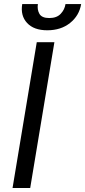

<svg xmlns="http://www.w3.org/2000/svg" viewBox="-20 -938 425 958"><path d="M251.4 -727.3 130.7 0H42.6L163.4 -727.3ZM306.8 -917.6H384.9Q375.4 -860.1 329.7 -823.5Q284.1 -786.9 215.9 -786.9Q148.8 -786.9 115.1 -823.5Q81.3 -860.1 90.9 -917.6H169Q164.8 -889.9 176.7 -869Q188.6 -848 225.9 -848Q263.1 -848 282.8 -869Q302.6 -889.9 306.8 -917.6Z"/></svg>

Font: Inter UI
Style: Italic
Weight: 400
Italic angle: -9.39999°
Designer: Rasmus Andersson
Foundry: rsms
Version: 3.2;8d6f07862